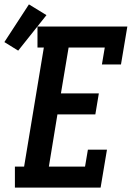

<svg xmlns="http://www.w3.org/2000/svg" viewBox="-79 -856 601 876"><path d="M-11 0V-96H31L121 -639H92V-735H502L473 -562H386L399 -639H234L199 -430H372L356 -334H183L144 -96H309L322 -173H409L380 0ZM4 -625 -59 -664 53 -836 133 -787Z"/></svg>

Font: Iosevka Slab
Style: Bold Italic
Weight: 700
Italic angle: -9°
Monospace: yes
Designer: Belleve Invis
Foundry: Belleve Invis
Version: Version 11.1.0; ttfautohint (v1.8.3)